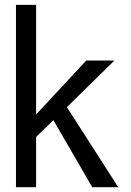

<svg xmlns="http://www.w3.org/2000/svg" viewBox="-20 -776 540 792"><path d="M45.9 -3.9V-755.9H128.9V-303.7L335.9 -526.4H452.1L255.9 -334L467.8 -3.9H360.4L200.2 -280.3L128.9 -210.9V-3.9Z"/></svg>

Font: Kosugi
Style: Regular
Weight: 400
Version: Version 4.002